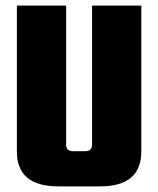

<svg xmlns="http://www.w3.org/2000/svg" viewBox="-20 -662 562 682"><path d="M307 -642H482V-124Q482 0 335 0H187Q40 0 40 -124V-642H215V-147Q215 -125 240 -125H282Q307 -125 307 -147Z"/></svg>

Font: Teko
Style: Bold
Weight: 700
Designer: Manushi Parikh, Jonny Pinhorn
Foundry: Indian Type Foundry
Version: Version 1.106;PS 1.0;hotconv 1.0.78;makeotf.lib2.5.61930; tt